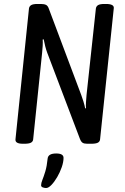

<svg xmlns="http://www.w3.org/2000/svg" viewBox="-20 -722 630 967"><path d="M95 2Q55 2 58 -21L126 -680Q128 -691 137.5 -696.5Q147 -702 169 -702H186Q202 -702 211.5 -697.5Q221 -693 226 -678L389 -244Q394 -231 400 -211.5Q406 -192 409 -176L413 -177Q412 -187 413 -206.5Q414 -226 416 -245L463 -680Q465 -691 474.5 -696.5Q484 -702 506 -702H514Q556 -702 553 -680L484 -20Q483 -9 473 -3.5Q463 2 440 2H419Q404 2 396 -3Q388 -8 382 -24L218 -456Q213 -469 208 -488Q203 -507 200 -524L195 -523Q196 -510 195 -491Q194 -472 192 -455L147 -20Q146 -9 136 -3.5Q126 2 103 2ZM212 225Q205 225 196 222Q187 219 187 211Q187 200 193.5 184Q200 168 208 142Q216 116 220 76Q223 51 263 51Q300 51 300 73Q300 94 291 120Q282 146 268 170Q254 194 239 209.5Q224 225 212 225Z"/></svg>

Font: Asap Condensed Condensed Regular
Style: Italic
Weight: 400
Width: 3
Italic angle: -6°
Designer: Pablo Cosgaya
Foundry: Omnibus-Type
Version: Version 3.001; ttfautohint (v1.8.4.7-5d5b)